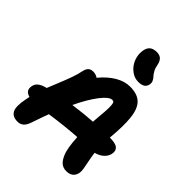

<svg xmlns="http://www.w3.org/2000/svg" viewBox="-276 -1158 1319 1319"><g transform="rotate(45 383.5 -498.5)"><path d="M520 -772Q482.9 -772 451.4 -795.4Q419.9 -818.8 403.3 -855.2Q386.7 -891.6 389.2 -930.2Q391.6 -970.2 410.2 -989Q428.7 -1007.8 465.8 -1007.8Q495.1 -1007.8 511 -991.7Q526.9 -975.6 532.2 -942.9Q536.1 -919.9 547.4 -900.6Q558.6 -881.3 568.8 -870.8Q579.1 -860.4 585.4 -845.9Q591.8 -831.5 587.9 -814.9Q580.1 -772 520 -772ZM604 11.2Q573.7 11.2 553.5 -5.1Q533.2 -21.5 518.1 -57.1Q497.1 -105.5 492.2 -208Q387.2 -201.7 243.2 -181.2Q231.9 -152.8 199.2 -57.1Q188 -22.9 170.4 -7.6Q152.8 7.8 127 7.8Q77.1 7.8 59.8 -25.9Q42.5 -59.6 58.1 -136.2Q59.1 -142.1 61.5 -153.3Q64 -164.6 64.9 -170.9Q12.7 -183.6 23.9 -235.8Q31.7 -276.4 89.8 -293.9Q100.6 -295.9 105 -297.9Q114.3 -321.8 138.2 -379.9Q162.1 -438 175.5 -476.3Q189 -514.6 196.8 -551.8Q202.6 -579.6 215.8 -591.8Q229 -604 252 -604Q277.3 -604 297.9 -589.8Q345.2 -647.5 398.2 -678.7Q451.2 -710 503.9 -710Q575.7 -710 611.6 -674.8Q647.5 -639.6 656 -563Q664.6 -486.3 652.8 -365.2V-363.8Q708.5 -363.8 728.5 -346.7Q748.5 -329.6 742.2 -296.9Q736.3 -267.6 712.6 -246.3Q689 -225.1 652.8 -215.8Q656.7 -182.1 664.6 -144.8Q672.4 -107.4 676 -84.7Q679.7 -62 676.8 -44.9Q665 11.2 604 11.2ZM481.9 -559.1Q452.6 -559.1 407.2 -501Q361.8 -442.9 312 -339.8Q417.5 -354.5 494.1 -358.9V-368.2Q500.5 -434.1 502.7 -470Q504.9 -505.9 503.2 -526.9Q501.5 -547.9 496.8 -553.5Q492.2 -559.1 481.9 -559.1Z"/></g></svg>

Font: Shantell Sans Normal
Style: Bold Italic
Weight: 700
Italic angle: -11.31°
Designer: Stephen Nixon, Anya Danilova, Shantell Martin
Foundry: Arrow Type
Version: Version 1.006;[559af2be0]